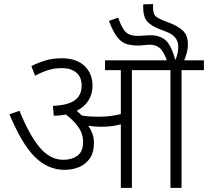

<svg xmlns="http://www.w3.org/2000/svg" viewBox="-20 -916 1014 936"><path d="M438 -219Q438 -173 418 -144Q398 -115 365.5 -101.5Q333 -88 295 -88Q214 -88 150.5 -150.5Q87 -213 26 -359L75 -376Q121 -261 172 -199Q223 -137 289 -137Q330 -137 357.5 -157Q385 -177 385 -224Q385 -264 361.5 -297Q338 -330 301 -358Q273 -352 242 -352L238 -400Q312 -403 345 -427.5Q378 -452 378 -498Q378 -541 351.5 -562.5Q325 -584 283 -584Q246 -584 215.5 -574.5Q185 -565 151 -547L133 -594Q165 -610 200.5 -621Q236 -632 281 -632Q352 -632 391.5 -595Q431 -558 431 -498Q431 -458 411.5 -426.5Q392 -395 354 -376Q367 -365 379 -353Q400 -349 421 -348Q442 -347 462 -347Q490 -347 515.5 -350Q541 -353 569 -360V-574H492V-622H974V-574H865V0H811V-574H623V0H569V-310Q544 -303 520 -300.5Q496 -298 471 -298Q442 -298 411 -303Q423 -285 430.5 -264Q438 -243 438 -219ZM796 -615Q779 -664 759.5 -681Q740 -698 712 -698Q697 -698 682 -696Q667 -694 651 -694Q620 -694 595.5 -702Q571 -710 551 -736Q531 -762 511 -814L556 -830Q569 -793 581.5 -774Q594 -755 610.5 -748Q627 -741 654 -741Q666 -741 682 -742.5Q698 -744 715 -744Q759 -744 787 -720Q815 -696 835 -623Q842 -640 845.5 -655.5Q849 -671 849 -689Q849 -740 789 -762L763 -772Q717 -789 697.5 -811.5Q678 -834 678 -882Q678 -885 678 -888.5Q678 -892 679 -895L727 -896Q726 -893 726 -889Q726 -885 726 -881Q726 -855 734.5 -842Q743 -829 779 -815L810 -803Q849 -788 872.5 -765.5Q896 -743 896 -699Q896 -678 890 -656.5Q884 -635 875 -615Z"/></svg>

Font: RS Noto Sans Light
Style: Regular
Weight: 300
Designer: Monotype Design Team
Foundry: Monotype Imaging Inc.
Version: Version 3.10